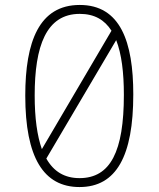

<svg xmlns="http://www.w3.org/2000/svg" viewBox="-20 -745 640 775"><path d="M301 10C450 10 518 -116 518 -364C518 -576 466 -725 302 -725C138 -725 82 -577 82 -359C82 -109 156 10 301 10ZM120 -360C120 -558 166 -689 302 -689C361 -689 402 -665 430 -621L149 -143C130 -197 120 -268 120 -360ZM301 -26C241 -26 197 -52 167 -105L449 -583C471 -527 480 -451 480 -362C480 -134 426 -26 301 -26Z"/></svg>

Font: Noto Sans Mono ExtraLight
Style: Regular
Weight: 200
Designer: Monotype Design Team
Foundry: Monotype Imaging Inc.
Version: Version 2.014